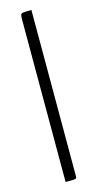

<svg xmlns="http://www.w3.org/2000/svg" viewBox="-112 -734 389 768"><g transform="rotate(-15 82.0 -350.0)"><path d="M59 0V-676Q59 -688 61 -693Q63 -698 73 -699Q83 -700 105 -700V-12Q105 -6 103 -3.5Q101 -1 91.5 -0.5Q82 0 59 0Z"/></g></svg>

Font: Yanone Kaffeesatz ExtraLight Light
Style: Regular
Weight: 300
Version: Version 2.003